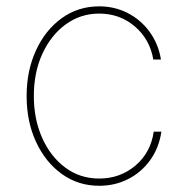

<svg xmlns="http://www.w3.org/2000/svg" viewBox="-20 -574 593 605"><path d="M292.6 11.4Q226.6 11.4 174.9 -25.7Q123.2 -62.9 93.6 -126.8Q63.9 -190.7 63.9 -271.3Q63.9 -351.2 93.4 -415.3Q122.9 -479.4 174.5 -516.7Q226.2 -554 292.6 -554Q341.6 -554 382.6 -532.8Q423.7 -511.7 451.3 -473.9Q479 -436.1 487.2 -386.4H463.1Q452.1 -450.6 404.7 -490.9Q357.2 -531.2 292.6 -531.2Q234 -531.2 187.3 -497.3Q140.6 -463.4 113.6 -404.7Q86.6 -345.9 86.6 -271.3Q86.6 -198.9 112.7 -139.9Q138.8 -81 185.4 -46.2Q231.9 -11.4 292.6 -11.4Q358 -11.4 406.2 -51.8Q454.5 -92.3 464.5 -159.1H488.6Q480.8 -107.6 453.1 -69.2Q425.4 -30.9 383.9 -9.8Q342.3 11.4 292.6 11.4Z"/></svg>

Font: Inter Thin BETA
Style: Regular
Weight: 100
Designer: Rasmus Andersson
Foundry: rsms
Version: Version 3.011;git-f93a4a705